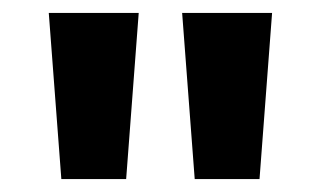

<svg xmlns="http://www.w3.org/2000/svg" viewBox="-20 -734 498 298"><path d="M195.3 -713.9 175.8 -456.1H75.2L55.7 -713.9ZM402.3 -713.9 382.8 -456.1H282.2L262.7 -713.9Z"/></svg>

Font: Open Sans SemiCondensed
Style: Bold
Weight: 700
Width: 4
Designer: Monotype Design Team
Foundry: Monotype Imaging Inc.
Version: Version 3.003